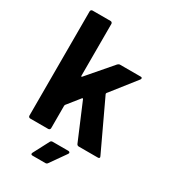

<svg xmlns="http://www.w3.org/2000/svg" viewBox="-210 -802 953 1078"><g transform="rotate(30 266.5 -263.0)"><path d="M52 -12V-688Q52 -693 55.5 -696.5Q59 -700 64 -700H181Q186 -700 189.5 -696.5Q193 -693 193 -688V-351Q193 -348 195 -347.5Q197 -347 199 -349L335 -507Q342 -514 350 -514H483Q493 -514 493 -507Q493 -504 490 -499L363 -338Q361 -334 362 -331L511 -14Q513 -10 513 -8Q513 0 502 0H379Q369 0 365 -9L266 -243Q265 -245 262.5 -245.5Q260 -246 259 -244L195 -164Q193 -160 193 -158V-12Q193 -7 189.5 -3.5Q186 0 181 0H64Q59 0 55.5 -3.5Q52 -7 52 -12ZM171 160 224 59Q228 50 239 50H340Q347 50 349.5 54.5Q352 59 348 65L277 166Q272 174 263 174H179Q172 174 170 170Q168 166 171 160Z"/></g></svg>

Font: UMi
Style: Bold
Weight: 700
Designer: Peter Middis
Foundry: We Are UMi
Version: Version 1.0